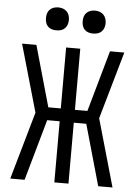

<svg xmlns="http://www.w3.org/2000/svg" viewBox="-62 -995 749 1042"><g transform="rotate(5 312.5 -474.0)"><path d="M34 0 139 -368 34 -735H112L206 -403H274V-735H351V-402H419L513 -735H591L486 -368L591 0H513L419 -332H351V0H274V-333H206L112 0ZM413 -823Q400 -823 388 -826.5Q376 -830 367 -839Q358 -848 354.5 -860Q351 -872 351 -885Q351 -898 354.5 -910Q358 -922 367 -931Q376 -940 388 -944Q400 -948 413 -948Q426 -948 438 -944Q450 -940 459 -931Q468 -922 472 -910Q476 -898 476 -885Q476 -872 472 -860Q468 -848 459 -839Q450 -830 438 -826.5Q426 -823 413 -823ZM213 -823Q200 -823 188 -826.5Q176 -830 167 -839Q158 -848 154.5 -860Q151 -872 151 -885Q151 -898 154.5 -910Q158 -922 167 -931Q176 -940 188 -944Q200 -948 213 -948Q226 -948 238 -944Q250 -940 259 -931Q268 -922 272 -910Q276 -898 276 -885Q276 -872 272 -860Q268 -848 259 -839Q250 -830 238 -826.5Q226 -823 213 -823Z"/></g></svg>

Font: Zed Sans
Style: Regular
Weight: 400
Designer: Belleve Invis
Foundry: Belleve Invis
Version: Version 1.0.0; ttfautohint (v1.8.4)